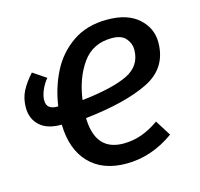

<svg xmlns="http://www.w3.org/2000/svg" viewBox="-86 -631 763 734"><g transform="rotate(-15 296.0 -263.5)"><path d="M223 -196Q226 -65 337 -65Q374 -65 408 -77Q442 -89 478 -114L517 -52Q428 12 328 12Q234 12 181.5 -43Q129 -98 127 -196H123Q69 -196 40 -223Q11 -250 11 -294Q11 -330 25.5 -358.5Q40 -387 68 -418L120 -383Q106 -367 96 -344.5Q86 -322 86 -303Q86 -283 97.5 -275Q109 -267 125 -267H132Q142 -338 173 -399.5Q204 -461 260.5 -500Q317 -539 398 -539Q478 -539 521.5 -500Q565 -461 565 -405Q565 -304 475 -259Q385 -214 223 -196ZM469 -402Q469 -426 452 -446Q435 -466 397 -466Q321 -466 280 -408Q239 -350 228 -266Q352 -280 410.5 -309Q469 -338 469 -402Z"/></g></svg>

Font: Fira Sans
Style: Italic
Weight: 400
Italic angle: -8°
Designer: bBox Type GmbH & Carrois Corporate GbR & Edenspiekermann AG
Foundry: bBox Type GmbH & Carrois Corporate GbR & Edenspiekermann AG
Version: Version 4.301